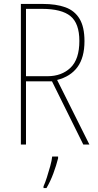

<svg xmlns="http://www.w3.org/2000/svg" viewBox="-20 -734 496 975"><path d="M197 -714Q265 -714 312 -697Q359 -680 384 -638.5Q409 -597 409 -525Q409 -442 373.5 -393.5Q338 -345 270 -328L434 0H403L244 -321H112V0H86V-714ZM193 -689H112V-347H221Q293 -347 338 -390Q383 -433 383 -526Q383 -615 338 -652Q293 -689 193 -689ZM275 70Q266 106 251 146.5Q236 187 216 221H201V212Q209 195 218 167Q227 139 235 110Q243 81 245 61H275Z"/></svg>

Font: Noto Sans Devanagari UI Condensed Thin
Style: Regular
Weight: 100
Width: 3
Designer: Jelle Bosma - Monotype Design Team
Foundry: Monotype Imaging Inc.
Version: Version 2.004; ttfautohint (v1.8.4.7-5d5b)